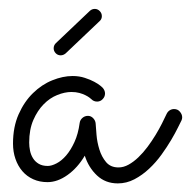

<svg xmlns="http://www.w3.org/2000/svg" viewBox="-20 -412 437 440"><path d="M396 -136.2Q394 -132.3 387.9 -119.9Q381.8 -107.4 372.3 -91.3Q362.8 -75.2 350.1 -57.6Q337.4 -40 321.8 -25.4Q306.2 -10.7 288.1 -1.2Q270 8.3 250 8.3Q221.7 8.3 202.4 -9.8Q183.1 -27.8 174.3 -55.2Q157.7 -27.3 134.8 -11Q111.8 5.4 88.9 5.4Q70.8 5.4 56.2 -1.2Q41.5 -7.8 31.2 -19.8Q21 -31.7 15.4 -47.9Q9.8 -64 9.8 -83Q9.8 -121.1 22.7 -150.1Q35.6 -179.2 55.7 -198.7Q75.7 -218.3 99.9 -228Q124 -237.8 146.5 -237.8Q161.6 -237.8 174.3 -233.6Q187 -229.5 196 -224.6Q205.1 -219.7 210 -215.6Q214.8 -211.4 215.3 -210.9Q220.7 -204.6 220.7 -197.8Q220.7 -190.4 215.3 -184.8Q210 -179.2 202.6 -179.2Q194.8 -179.2 189.5 -184.6Q188.5 -185.5 185.1 -188.2Q181.6 -190.9 175.8 -193.8Q169.9 -196.8 161.9 -199Q153.8 -201.2 143.6 -201.2Q128.4 -201.2 111.3 -194.3Q94.2 -187.5 80.1 -173.1Q65.9 -158.7 56.4 -137Q46.9 -115.2 46.9 -85.4Q46.9 -76.2 48.8 -66.7Q50.8 -57.1 55.7 -49.3Q60.5 -41.5 68.8 -36.6Q77.1 -31.7 89.4 -31.7Q98.1 -31.7 109.6 -37.6Q121.1 -43.5 131.6 -55.7Q142.1 -67.9 150.6 -86.4Q159.2 -105 162.6 -130.4Q163.6 -137.2 168.9 -141.8Q174.3 -146.5 181.6 -146.5Q188.5 -146.5 193.6 -141.1Q198.7 -135.7 199.2 -128.9Q199.7 -119.6 201.2 -102.8Q202.6 -85.9 207.8 -69.3Q212.9 -52.7 223.1 -40.5Q233.4 -28.3 251.5 -28.3Q263.2 -28.3 274.7 -34.7Q286.1 -41 297.1 -51.5Q308.1 -62 318.1 -75.4Q328.1 -88.9 336.4 -102.5Q344.7 -116.2 351.1 -128.9Q357.4 -141.6 361.8 -150.9Q364.3 -156.2 368.9 -159.2Q373.5 -162.1 378.9 -162.1Q387.2 -162.1 392.3 -156Q397.5 -149.9 397.5 -143.1Q397.5 -139.6 396 -136.2ZM107.9 -313 186 -387.2Q190.9 -391.6 197.3 -391.6Q203.6 -391.6 208.5 -386.7Q213.4 -381.8 213.4 -375Q213.4 -368.2 208.5 -363.8L130.4 -289.6Q125 -285.2 119.1 -285.2Q112.3 -285.2 107.7 -290Q103 -294.9 103 -301.3Q103 -308.1 107.9 -313Z"/></svg>

Font: Sacramento
Style: Regular
Weight: 400
Designer: Astigmatic (AOETI)
Foundry: Astigmatic (AOETI)
Version: Version 1.000